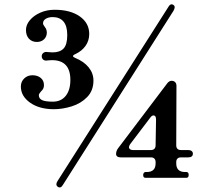

<svg xmlns="http://www.w3.org/2000/svg" viewBox="-20 -801 1004 865"><path d="M767 -768Q767 -763 762 -753L264 31Q254 49 241 41Q234 36 234 29Q234 23 239 15L738 -769Q748 -787 761 -779Q767 -775 767 -768ZM74 -411Q74 -433 89 -447.5Q104 -462 126 -462Q149 -462 163.5 -450Q178 -438 178 -418Q178 -404 171 -396Q164 -388 163 -387Q160 -383 157.5 -379.5Q155 -376 155 -372Q155 -357 169.5 -350Q184 -343 218 -343Q255 -343 276 -369Q297 -395 297 -441Q297 -530 214 -530Q204 -530 197.5 -529Q191 -528 188 -528Q179 -528 173.5 -533.5Q168 -539 168 -548Q168 -556 174 -561.5Q180 -567 188 -567Q194 -567 200.5 -566Q207 -565 217 -565Q250 -565 266.5 -582.5Q283 -600 283 -643Q283 -684 266 -704Q249 -724 217 -724Q199 -724 186.5 -716.5Q174 -709 174 -697V-693Q176 -688 180 -682.5Q184 -677 187 -672Q191 -662 191 -655Q191 -636 178.5 -624Q166 -612 146 -612Q124 -612 110.5 -626.5Q97 -641 97 -666Q97 -689 114.5 -710Q132 -731 161.5 -744Q191 -757 226 -757Q297 -757 339.5 -727Q382 -697 382 -648Q382 -618 365.5 -594.5Q349 -571 319 -557Q309 -553 309 -548Q309 -544 319 -540Q358 -524 379.5 -497.5Q401 -471 401 -438Q401 -393 373 -364Q345 -335 303.5 -322Q262 -309 223 -309Q157 -309 115.5 -338.5Q74 -368 74 -411ZM635 0Q625 0 625 -13Q625 -18 628 -22Q631 -26 635 -26H641Q681 -26 681 -65V-71Q681 -81 675.5 -86.5Q670 -92 660 -92H524Q514 -92 508.5 -96Q503 -100 503 -107Q503 -121 512 -133L733 -425Q742 -437 753 -437Q763 -437 769 -431Q775 -425 775 -414L774 -146Q774 -136 779.5 -130.5Q785 -125 795 -125H828Q838 -125 843.5 -120.5Q849 -116 849 -109Q849 -92 828 -92H795Q785 -92 779.5 -86.5Q774 -81 774 -71V-65Q774 -26 814 -26H820Q830 -26 830 -13Q830 0 820 0ZM672 -281Q664 -281 657 -271L566 -151Q561 -143 561 -138Q561 -132 566 -128.5Q571 -125 579 -125H660Q670 -125 675.5 -130.5Q681 -136 681 -146L683 -263Q683 -272 680 -276.5Q677 -281 672 -281Z"/></svg>

Font: Shippori Mincho B1 ExtraBold
Style: Regular
Weight: 800
Designer: FONTDASU
Foundry: FONTDASU / Google Inc. / but / Adobe
Version: Version 3.110; ttfautohint (v1.8.3)